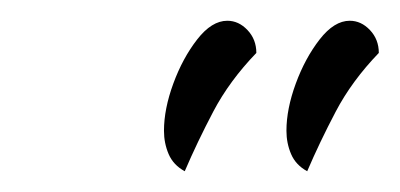

<svg xmlns="http://www.w3.org/2000/svg" viewBox="-20 -741 385 185"><path d="M276 -576Q265 -582 260.5 -592.5Q256 -603 256 -615Q256 -636 265 -660.5Q274 -685 288 -703Q302 -721 317 -721Q328 -721 336.5 -712Q345 -703 345 -690Q319 -663 303.5 -633.5Q288 -604 276 -576ZM158 -576Q147 -582 142.5 -592.5Q138 -603 138 -615Q138 -636 147 -660.5Q156 -685 170 -703Q184 -721 199 -721Q210 -721 218.5 -712Q227 -703 227 -690Q201 -663 185.5 -633.5Q170 -604 158 -576Z"/></svg>

Font: Dancing Script Medium
Style: Regular
Weight: 500
Designer: Pablo Impallari
Foundry: Pablo Impallari
Version: Version 2.000